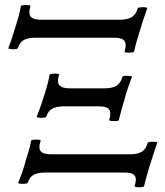

<svg xmlns="http://www.w3.org/2000/svg" viewBox="-20 -718 680 789"><path d="M531 -506Q530 -503 520 -502Q510 -501 500.5 -502Q491 -503 492 -506Q501 -536 491.5 -549.5Q482 -563 450 -563H125Q94 -563 77 -553Q60 -543 53 -520Q52 -517 42 -516Q32 -515 22.5 -516.5Q13 -518 14 -520Q22 -540 29.5 -563Q37 -586 46 -615Q51 -631 56.5 -651Q62 -671 66 -693Q67 -696 77 -697Q87 -698 96.5 -697Q106 -696 105 -693Q96 -663 106 -650Q116 -637 148 -637H473Q505 -637 522 -648Q539 -659 546 -684Q547 -687 557 -688Q567 -689 576.5 -688Q586 -687 585 -684Q577 -662 569.5 -639Q562 -616 553 -586Q548 -570 542 -549.5Q536 -529 531 -506ZM468 -224Q467 -221 457 -220.5Q447 -220 437.5 -221Q428 -222 429 -225Q438 -255 428.5 -268Q419 -281 387 -281H243Q211 -281 194 -271Q177 -261 170 -238Q169 -235 159 -234Q149 -233 139.5 -234.5Q130 -236 131 -238Q139 -259 147 -281.5Q155 -304 164 -333Q169 -349 174.5 -369Q180 -389 184 -411Q185 -414 195 -415Q205 -416 214.5 -415Q224 -414 223 -411Q213 -382 223.5 -368.5Q234 -355 266 -355H410Q442 -355 459 -366Q476 -377 483 -402Q484 -406 494 -406.5Q504 -407 513.5 -406Q523 -405 522 -402Q514 -381 506 -357.5Q498 -334 490 -304Q485 -288 479.5 -267.5Q474 -247 468 -224ZM572 47Q571 50 561 51Q551 52 541.5 51Q532 50 533 47Q543 17 533.5 4Q524 -9 492 -9H167Q135 -9 118 0.5Q101 10 94 33Q93 36 83 37Q73 38 63.5 37Q54 36 55 33Q63 13 71 -9.5Q79 -32 87 -62Q92 -78 98 -98Q104 -118 108 -140Q109 -143 119 -144Q129 -145 138.5 -144Q148 -143 147 -140Q137 -110 147 -97Q157 -84 189 -84H515Q547 -84 563.5 -95Q580 -106 587 -131Q588 -134 598 -135Q608 -136 617.5 -135Q627 -134 626 -131Q619 -109 611 -86Q603 -63 594 -33Q583 2 572 47Z"/></svg>

Font: Junicode
Style: Regular
Weight: 400
Designer: Peter S. Baker
Version: Version 2.100; ttfautohint (v1.8.4)